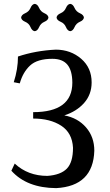

<svg xmlns="http://www.w3.org/2000/svg" viewBox="-20 -947 561 981"><path d="M267.1 14.2Q117.2 13.2 38.1 -74.7L55.2 -111.3Q122.6 -48.3 222.2 -48.3Q290.5 -53.2 321.8 -85.7Q353 -118.2 353 -191.9Q349.1 -268.1 292.7 -304.7Q236.3 -341.3 149.4 -341.3V-374Q349.6 -374 349.6 -524.9Q349.1 -586.9 324.2 -616.7Q299.3 -646.5 247.6 -646.5Q170.4 -646.5 133.5 -612.1Q96.7 -577.6 81.1 -521L50.3 -526.9Q71.8 -593.3 71.8 -658.2Q162.1 -688.5 265.6 -693.4Q341.3 -692.9 394.8 -646.7Q448.2 -600.6 448.2 -525.9Q448.2 -464.4 409.7 -420.9Q371.1 -377.4 308.6 -357.4Q377.4 -344.7 419.7 -295.9Q461.9 -247.1 461.9 -177.2Q456.5 3.9 267.1 14.2ZM338.9 -787.6Q325.2 -789.1 317.1 -808.3Q309.1 -827.6 289.8 -835.7Q270.5 -843.8 269 -857.4Q270.5 -871.1 289.8 -879.4Q309.1 -887.7 317.1 -906.7Q325.2 -925.8 338.9 -927.2Q352.5 -925.8 360.8 -906.7Q369.1 -887.7 388.2 -879.4Q407.2 -871.1 408.7 -857.4Q407.2 -843.8 388.2 -835.7Q369.1 -827.6 360.8 -808.3Q352.5 -789.1 338.9 -787.6ZM157.7 -787.6Q144 -789.1 136 -808.3Q127.9 -827.6 108.6 -835.7Q89.4 -843.8 87.9 -857.4Q89.4 -871.1 108.6 -879.4Q127.9 -887.7 136 -906.7Q144 -925.8 157.7 -927.2Q171.4 -925.8 179.7 -906.7Q188 -887.7 207 -879.4Q226.1 -871.1 227.5 -857.4Q226.1 -843.8 207 -835.7Q188 -827.6 179.7 -808.3Q171.4 -789.1 157.7 -787.6Z"/></svg>

Font: Almanac
Style: Regular
Weight: 400
Designer: Eden's Almanac
Version: Version 3.501;March 28, 2021;FontCreator 13.0.0.2683 64-bit